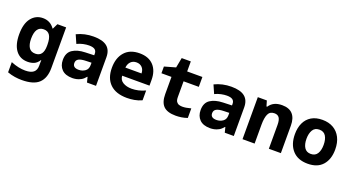

<svg xmlns="http://www.w3.org/2000/svg" viewBox="-57 -1396 4314 2357"><g transform="rotate(20 2100.0 -217.5)"><path d="M255 245Q211 245 164 238Q117 231 67 213V80Q121 102 167 111.5Q213 121 255 121Q327 121 362.5 93Q398 65 398 5V-3Q398 -21 398 -34Q398 -47 399 -66H395Q366 -21 329 -5.5Q292 10 247 10Q146 10 90.5 -64Q35 -138 35 -273Q35 -413 93 -486Q151 -559 244 -559Q340 -559 396 -479H400L434 -549H548V-17Q548 113 479 179Q410 245 255 245ZM301 -116Q405 -116 405 -255V-272Q405 -352 379.5 -392.5Q354 -433 299 -433Q191 -433 191 -271Q191 -199 217 -157.5Q243 -116 301 -116Z M831 10Q739 10 692.5 -37Q646 -84 646 -161Q646 -255 708.5 -296.5Q771 -338 874 -341L989 -345V-365Q989 -402 965 -419.5Q941 -437 890 -437Q856 -437 815 -428.5Q774 -420 735 -401L687 -510Q787 -559 906 -559Q1024 -559 1081 -513Q1138 -467 1138 -373V0H1020L1003 -68H999Q972 -34 941.5 -17.5Q911 -1 882.5 4.5Q854 10 831 10ZM869 -112Q916 -112 952.5 -137.5Q989 -163 989 -216V-248L923 -246Q856 -245 824 -228Q792 -211 792 -173Q792 -112 869 -112Z M1544 10Q1399 10 1322 -64.5Q1245 -139 1245 -276Q1245 -405 1312.5 -482Q1380 -559 1507 -559Q1625 -559 1689.5 -490Q1754 -421 1754 -301V-227H1397Q1400 -171 1446.5 -143.5Q1493 -116 1560 -116Q1602 -116 1646.5 -126Q1691 -136 1736 -157V-29Q1689 -7 1639 1.5Q1589 10 1544 10ZM1611 -334Q1610 -384 1581.5 -412.5Q1553 -441 1508 -441Q1462 -441 1433.5 -412Q1405 -383 1400 -334Z M2181 10Q2070 10 2020.5 -40Q1971 -90 1971 -195V-420H1840V-508L1985 -549L2010 -680H2129V-549H2328V-420H2129V-215Q2129 -173 2143 -153.5Q2157 -134 2178 -128Q2199 -122 2220 -122Q2244 -122 2268.5 -126Q2293 -130 2332 -140V-15Q2291 -1 2254 4.5Q2217 10 2181 10Z M2631 10Q2539 10 2492.5 -37Q2446 -84 2446 -161Q2446 -255 2508.5 -296.5Q2571 -338 2674 -341L2789 -345V-365Q2789 -402 2765 -419.5Q2741 -437 2690 -437Q2656 -437 2615 -428.5Q2574 -420 2535 -401L2487 -510Q2587 -559 2706 -559Q2824 -559 2881 -513Q2938 -467 2938 -373V0H2820L2803 -68H2799Q2772 -34 2741.5 -17.5Q2711 -1 2682.5 4.5Q2654 10 2631 10ZM2669 -112Q2716 -112 2752.5 -137.5Q2789 -163 2789 -216V-248L2723 -246Q2656 -245 2624 -228Q2592 -211 2592 -173Q2592 -112 2669 -112Z M3052 0V-549H3170L3191 -478H3200Q3225 -517 3266.5 -538Q3308 -559 3368 -559Q3461 -559 3507 -507.5Q3553 -456 3553 -359V0H3396V-310Q3396 -375 3376 -404Q3356 -433 3313 -433Q3254 -433 3232 -384.5Q3210 -336 3210 -248V0Z M3904 10Q3775 10 3705 -68Q3635 -146 3635 -279Q3635 -363 3664.5 -426Q3694 -489 3752 -524Q3810 -559 3895 -559Q3978 -559 4038.5 -524Q4099 -489 4132 -424Q4165 -359 4165 -269Q4165 -141 4098.5 -65.5Q4032 10 3904 10ZM3900 -116Q3958 -116 3985 -159.5Q4012 -203 4012 -274Q4012 -346 3985 -389.5Q3958 -433 3900 -433Q3841 -433 3814.5 -388Q3788 -343 3788 -274Q3788 -202 3815.5 -159Q3843 -116 3900 -116Z"/></g></svg>

Font: Noto Sans Mono ExtraBold
Style: Regular
Weight: 800
Designer: Monotype Design Team
Foundry: Monotype Imaging Inc.
Version: Version 2.014